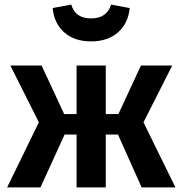

<svg xmlns="http://www.w3.org/2000/svg" viewBox="-20 -815 794 835"><path d="M209 -780 290 -795Q307 -735 376 -735Q445 -735 463 -795L544 -780Q538 -714 493.5 -674.5Q449 -635 376 -635Q303 -635 259 -674.5Q215 -714 209 -780ZM729 -530 604 -283 743 0H596L493 -230H440V0H313V-230H261L156 0H11L149 -283L25 -530H161L259 -319H313V-530H440V-319H495L593 -530Z"/></svg>

Font: Fira Sans SemiBold
Style: Regular
Weight: 600
Designer: bBox Type GmbH & Carrois Corporate GbR & Edenspiekermann AG
Foundry: bBox Type GmbH & Carrois Corporate GbR & Edenspiekermann AG
Version: Version 4.301;PS 004.301;hotconv 1.0.88;makeotf.lib2.5.64775